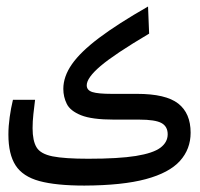

<svg xmlns="http://www.w3.org/2000/svg" viewBox="-20 -578 626 601"><path d="M244.1 2.9Q155.8 2.9 103.5 -11.2Q51.3 -25.4 28.8 -60.3Q6.3 -95.2 6.3 -156.7Q6.3 -183.1 10.3 -211.4Q14.2 -239.7 20.5 -265.6H89.8Q86.9 -243.2 84.5 -220.7Q82 -198.2 82 -176.8Q82 -137.2 94.5 -116.7Q106.9 -96.2 144.5 -88.6Q182.1 -81.1 256.3 -81.1Q351.1 -81.1 405.3 -89.8Q459.5 -98.6 482.2 -115.7Q504.9 -132.8 504.9 -157.7Q504.9 -182.1 485.4 -192.9Q465.8 -203.6 415.5 -203.6H336.9Q267.6 -203.6 233.6 -217.3Q199.7 -231 189 -252.9Q178.2 -274.9 178.2 -299.8Q178.2 -338.4 205.1 -377Q231.9 -415.5 290.3 -459.5Q348.6 -503.4 443.4 -557.6L446.8 -472.7Q337.9 -408.2 294.7 -371.3Q251.5 -334.5 251.5 -311Q251.5 -295.4 269.3 -289.8Q287.1 -284.2 329.6 -284.2H408.7Q499 -284.2 537.8 -253.9Q576.7 -223.6 576.7 -162.6Q576.7 -111.3 543.2 -74.2Q509.8 -37.1 436.5 -17.3Q363.3 2.4 244.1 2.9Z"/></svg>

Font: Cascadia Mono SemiLight
Style: Regular
Weight: 350
Monospace: yes
Designer: Aaron Bell
Foundry: Saja Typeworks
Version: Version 2404.023; ttfautohint (v1.8.4)